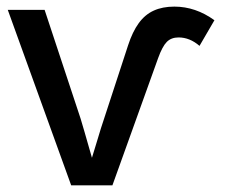

<svg xmlns="http://www.w3.org/2000/svg" viewBox="-20 -558 676 578"><path d="M318.4 0H194.3L3.4 -528.3H114.3L222.7 -200.7Q226.1 -189.9 234.6 -160.4Q243.2 -130.9 256.8 -83Q266.1 -112.3 274.7 -141.6Q283.2 -170.9 293 -199.7L365.7 -421.9Q378.9 -462.4 397.7 -488.3Q416.5 -514.2 442.9 -526.1Q469.2 -538.1 504.9 -538.1Q568.8 -538.1 625.5 -497.1L580.6 -419.9Q551.3 -445.3 517.6 -445.3Q495.6 -445.3 482.2 -431.9Q468.8 -418.5 456.1 -383.3Z"/></svg>

Font: Arimo Medium
Style: Regular
Weight: 500
Designer: Steve Matteson
Foundry: Monotype Imaging Inc.
Version: Version 1.33